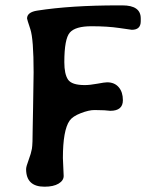

<svg xmlns="http://www.w3.org/2000/svg" viewBox="-20 -708 587 714"><path d="M145.5 -13.7Q77.1 -13.7 77.1 -79.1Q77.1 -88.4 86.4 -113Q95.7 -137.7 98.6 -154.5Q101.6 -171.4 101.6 -232.9L103 -306.6L105 -439Q105 -563 92.8 -599.6Q80.6 -636.2 80.6 -639.2Q80.6 -662.6 118.2 -668.5Q242.7 -688 420.4 -688H435.1Q503.4 -688 503.4 -639.6V-628.9Q503.4 -597.2 470.2 -597.2Q468.3 -597.2 424.1 -603.8Q379.9 -610.4 320.1 -610.4Q260.3 -610.4 239.7 -586.9Q219.2 -563.5 219.2 -476.6Q219.2 -432.6 232.9 -412.1Q246.6 -391.6 295.4 -391.6Q314 -391.6 341.8 -396.7Q369.6 -401.9 378.4 -401.9Q405.8 -401.9 421.4 -383.8Q437 -365.7 437 -335.4Q437 -295.9 390.1 -295.9L367.7 -297.9Q352.5 -298.8 331.5 -298.8Q310.5 -298.8 280.3 -287.1Q250 -275.4 238.8 -259.3Q213.9 -223.6 213.9 -120.1L216.8 -53.7Q216.8 -36.6 197.8 -25.1Q178.7 -13.7 145.5 -13.7Z"/></svg>

Font: Averia Libre
Style: Regular
Weight: 400
Version: Version 1.002